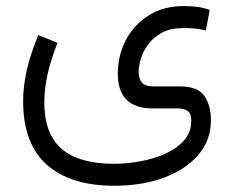

<svg xmlns="http://www.w3.org/2000/svg" viewBox="-20 -360 761 624"><path d="M167 -220.7Q124 -113.8 124 -27.8Q124 74.7 179.9 123.3Q235.8 171.9 348.6 172.4Q391.1 172.4 435.5 164.3Q480 156.2 517.6 139.4Q555.2 122.6 578.4 95.9Q601.6 69.3 601.6 32.7Q601.6 9.3 590.1 0.7Q578.6 -7.8 555.7 -7.8H475.6Q362.8 -7.8 362.8 -121.1Q362.8 -178.2 388.4 -228.3Q414.1 -278.3 462.2 -309.3Q510.3 -340.3 577.1 -340.3Q590.3 -340.3 614 -338.4Q637.7 -336.4 661.6 -327.6L648.9 -260.7Q628.4 -266.1 609.4 -267.6Q590.3 -269 577.1 -269Q535.6 -269 507.3 -254.2Q479 -239.3 462.2 -216.6Q445.3 -193.8 438 -169.7Q430.7 -145.5 430.7 -127.4Q430.7 -104 441.2 -91.6Q451.7 -79.1 480.5 -79.1H568.4Q623 -78.6 644.3 -47.9Q665.5 -17.1 665.5 30.8Q665.5 95.2 624.8 143.1Q584 190.9 513.2 217.3Q442.4 243.7 351.1 243.7Q209 243.7 132.1 175.3Q55.2 106.9 55.2 -31.2Q55.2 -81.1 67.4 -133.5Q79.6 -186 104.5 -246.1Z"/></svg>

Font: Vazir Light FD-WOL
Style: Light-FD-WOL
Weight: 300
Designer: Saber Rastikerdar
Foundry: Saber Rastikerdar
Version: Version 30.1.0